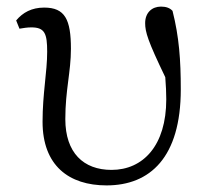

<svg xmlns="http://www.w3.org/2000/svg" viewBox="-20 -548 626 582"><path d="M39 -461C50 -463 63 -465 75 -465C116 -465 123 -446 123 -391C123 -330 109 -264 109 -179C109 -46 189 14 303 14C435 14 528 -71 528 -277C528 -366 523 -436 503 -515C495 -524 483 -528 468 -528C441 -528 420 -510 420 -478C420 -451 428 -424 481 -314C483 -288 484 -267 484 -247C484 -107 414 -33 318 -33C233 -33 178 -85 178 -187C178 -275 195 -330 195 -400C195 -489 177 -525 114 -525C76 -525 49 -510 29 -486Z"/></svg>

Font: Source Han Serif
Style: Regular
Weight: 400
Designer: Ryoko NISHIZUKA 西塚涼子 (kana & ideographs); Frank Grießhammer (Latin, Greek & Cyrillic); Wenlong ZHANG 张文龙 (bopomofo); San
Foundry: Adobe Systems Incorporated
Version: Version 1.001;PS 1.001;hotconv 16.6.54;makeotf.lib2.5.65590